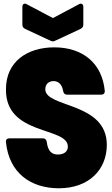

<svg xmlns="http://www.w3.org/2000/svg" viewBox="-20 -1002 603 1030"><path d="M296 8C458 8 553 -93 553 -225C553 -456 223 -423 223 -523C223 -551 241 -567 269 -567C295 -566 313 -548 319 -513C321 -501 328 -494 340 -494H522C535 -494 543 -501 542 -515C528 -662 425 -748 271 -748C126 -748 12 -671 12 -524C8 -272 343 -324 344 -216C344 -187 321 -173 290 -173C259 -173 237 -190 231 -240C229 -253 222 -260 210 -260H31C18 -260 10 -252 12 -239C29 -72 147 8 296 8ZM115 -847 250 -784C260 -779 267 -779 277 -784L412 -847C422 -852 427 -859 427 -870V-965C427 -980 417 -987 403 -979L264 -905L124 -979C110 -987 100 -980 100 -965V-870C100 -859 105 -852 115 -847Z"/></svg>

Font: Malmofest Black-Rounded
Style: Regular
Weight: 800
Designer: Jonny Pinhorn (Poppins), Kolossal
Version: Version 1.004;Glyphs 3.1.2 (3151)